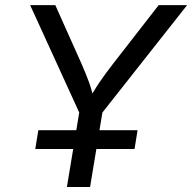

<svg xmlns="http://www.w3.org/2000/svg" viewBox="-20 -748 769 768"><path d="M247.6 0 296.9 -297.9 100.6 -727.5H201.2L306.2 -492.7Q323.7 -453.1 336.7 -417.2Q349.6 -381.3 360.8 -326.7H323.7Q353 -382.3 377.9 -418.7Q402.8 -455.1 432.1 -492.7L614.7 -727.5H728.5L389.6 -297.9L340.3 0ZM121.1 -151.9 133.3 -227.1H530.3L518.1 -151.9Z"/></svg>

Font: Inter
Style: Italic
Weight: 400
Italic angle: -9.3988°
Designer: Rasmus Andersson
Foundry: rsms
Version: Version 4.001;git-66647c0bb